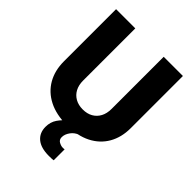

<svg xmlns="http://www.w3.org/2000/svg" viewBox="-258 -822 1166 1166"><g transform="rotate(45 325.0 -238.5)"><path d="M325 12Q234 12 170 -20.5Q106 -53 72 -112Q38 -171 38 -250V-698H203V-250Q203 -211 218 -183Q233 -155 260.5 -139.5Q288 -124 325 -124Q363 -124 390 -139.5Q417 -155 432 -183Q447 -211 447 -250V-698H612V-250Q612 -171 578 -112Q544 -53 480 -20.5Q416 12 325 12ZM419 219Q412 220 403 220.5Q394 221 379 221Q311 221 275.5 191.5Q240 162 240 110Q240 69 261 38.5Q282 8 309.5 -12.5Q337 -33 357 -42L419 0Q390 10 372 35Q354 60 354 85Q354 107 371.5 116.5Q389 126 403 126Q406 126 409.5 126Q413 126 419 125Z"/></g></svg>

Font: Azeret Mono Thin
Style: Bold
Weight: 700
Version: Version 1.002